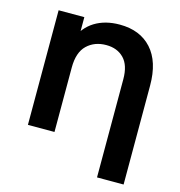

<svg xmlns="http://www.w3.org/2000/svg" viewBox="-128 -826 1064 1133"><g transform="rotate(15 404.0 -259.0)"><path d="M567.3 194V-405.2Q567.3 -491.2 526.7 -532.8Q486.2 -574.5 418.6 -574.5Q347.3 -574.5 301.4 -530.5Q255.5 -486.5 255.5 -393.6V0H93.2V-700H250.3V-525.6L216.2 -553.9Q249 -633.8 312.3 -672.8Q375.6 -711.8 464.5 -711.8Q589.1 -711.8 659.4 -634Q729.7 -556.2 729.7 -410.4V194Z"/></g></svg>

Font: Montserrat Alternates Thin
Style: Regular
Weight: 100
Designer: Julieta Ulanovsky
Foundry: Julieta Ulanovsky
Version: Version 9.000